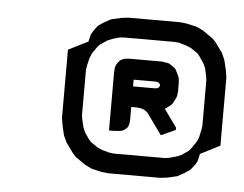

<svg xmlns="http://www.w3.org/2000/svg" viewBox="-38 -628 616 485"><g transform="rotate(5 270.0 -386.0)"><path d="M124 -316.9V-490.2L173.8 -515.1L178.2 -533.2L183.1 -542L191.9 -554.2L195.8 -558.1L209 -566.9L226.1 -576.2L252 -582L269 -584H399.9L417 -582L442.9 -576.2L460 -567.9L485.8 -549.8L494.1 -541L512.2 -516.1L520 -498L525.9 -473.1L528.8 -455.1V-282.2L479 -256.8L475.1 -238.8L470.2 -230L460.9 -217.8L457 -213.9L443.8 -205.1L426.8 -195.8L400.9 -189.9L383.8 -188H252.9L235.8 -189.9L210 -195.8L192.9 -204.1L167 -222.2L159.2 -231L141.1 -255.9L132.8 -273.9L127 -298.8ZM173.8 -328.1 175.8 -315.9 180.2 -297.9 185.1 -286.1 196.8 -269 203.1 -262.2 221.2 -250 232.9 -245.1 251 -240.2 263.2 -238.8H390.1L401.9 -240.2L419.9 -245.1L432.1 -250L450.2 -262.2L456.1 -269L467.8 -286.1L473.1 -297.9L477.1 -315.9L479 -328.1V-443.8L477.1 -456.1L473.1 -474.1L467.8 -485.8L456.1 -502.9L450.2 -509.8L432.1 -522L419.9 -526.9L401.9 -532.2L390.1 -533.2H263.2L251 -532.2L232.9 -526.9L221.2 -522L203.1 -509.8L196.8 -502.9L185.1 -485.8L180.2 -474.1L175.8 -456.1L173.8 -443.8ZM245.1 -295.9V-443.8L246.1 -456.1L248 -461.9L251 -466.8L256.8 -474.1L263.2 -478L270 -480L280.8 -481H363.8L375 -479L380.9 -478L387.2 -474.1L396 -467.8L398.9 -464.8L403.8 -455.1L407.2 -448.2L409.2 -441.9L410.2 -432.1V-410.2L409.2 -398.9L407.2 -393.1L403.8 -386.2L398.9 -377L396 -374L387.2 -367.2L380.9 -362.8L413.1 -317.9V-312L377.9 -295.9H376L337.9 -349.1L332 -354L326.2 -356.9L319.8 -358.9L309.1 -359.9H295.9V-328.1L294.9 -316.9L293 -311L290 -306.2L283.2 -300.8L276.9 -297.9L270 -296.9L256.8 -295.9ZM295.9 -412.1H352.1L357.9 -413.1L361.8 -416L363.8 -420.9L361.8 -424.8L357.9 -428.2L352.1 -429.2H295.9Z"/></g></svg>

Font: Petahja
Style: Italic
Weight: 400
Designer: T. Christopher White
Version: Version 1.1